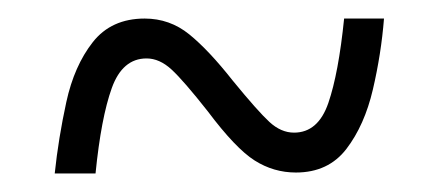

<svg xmlns="http://www.w3.org/2000/svg" viewBox="-20 -460 474 207"><path d="M39 -273Q43 -311 51.5 -350Q60 -389 80 -414.5Q100 -440 136 -440Q163 -440 184 -423Q205 -406 231 -373Q258 -340 270.5 -328.5Q283 -317 297 -317Q323 -317 334 -349Q345 -381 351 -440H394Q391 -402 382 -363.5Q373 -325 353.5 -299.5Q334 -274 299 -274Q275 -274 254.5 -287Q234 -300 204 -340Q178 -373 165 -385Q152 -397 138 -397Q112 -397 100.5 -365Q89 -333 83 -273Z"/></svg>

Font: Noto Serif Sinhala ExtraCondensed Light
Style: Regular
Weight: 300
Width: 2
Designer: Jelle Bosma - Monotype Design Team
Foundry: Monotype Imaging Inc.
Version: Version 2.007; ttfautohint (v1.8.4.7-5d5b)